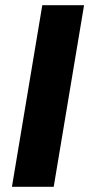

<svg xmlns="http://www.w3.org/2000/svg" viewBox="-20 -720 344 740"><path d="M26 0 143 -700H304L187 0Z"/></svg>

Font: Figtree ExtraBold
Style: Italic
Weight: 800
Italic angle: -9.5°
Foundry: Erik Kennedy
Version: Version 2.001;gftools[0.9.30]